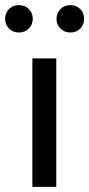

<svg xmlns="http://www.w3.org/2000/svg" viewBox="-45 -730 349 750"><path d="M81.5 0V-502H174.8V0ZM28.8 -603Q5.4 -603 -9.8 -618.4Q-24.9 -633.8 -24.9 -656.2Q-24.9 -679.2 -9.8 -694.6Q5.4 -710 28.8 -710Q52.2 -710 67.6 -694.6Q83 -679.2 83 -656.2Q83 -633.8 67.6 -618.4Q52.2 -603 28.8 -603ZM230 -603Q206.5 -603 191.2 -618.4Q175.8 -633.8 175.8 -656.2Q175.8 -679.2 191.2 -694.6Q206.5 -710 230 -710Q253.4 -710 268.6 -694.6Q283.7 -679.2 283.7 -656.2Q283.7 -633.8 268.6 -618.4Q253.4 -603 230 -603Z"/></svg>

Font: Akatab Medium
Style: Regular
Weight: 500
Designer: SIL Global
Foundry: SIL Global
Version: Version 4.100